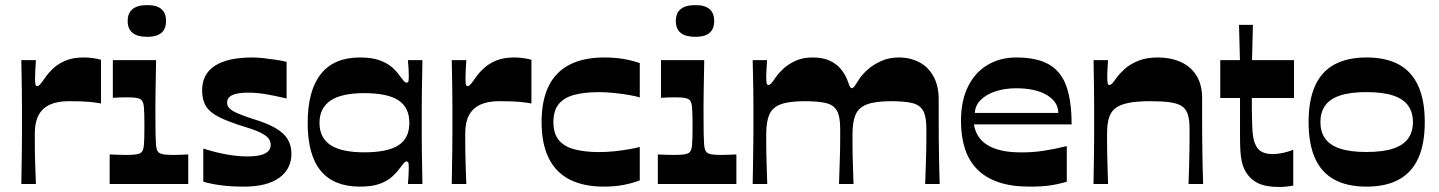

<svg xmlns="http://www.w3.org/2000/svg" viewBox="-20 -733 5735 765"><path d="M64.9 0Q65.5 -33.1 66 -66.3Q66.5 -99.4 67 -132.1Q67.5 -164.8 67.5 -195.4Q67.5 -225.9 67.5 -252.9Q67.5 -280 67.5 -311.2Q67.5 -342.4 67 -374.8Q66.5 -407.2 66 -437.4Q65.5 -467.5 64.9 -493.4H123Q122 -475.4 120.8 -456.2Q119.7 -437 119.7 -424.7Q119.7 -406.1 121 -397.9Q122.3 -389.7 128.7 -389.7Q133.7 -389.7 140.7 -397.9Q147.7 -406.1 163 -428.1Q173.4 -442.8 192.2 -460.6Q211 -478.4 240.7 -491.2Q270.3 -504 313.7 -504Q332 -504 349.5 -501.5Q367 -499 382.4 -495V-320.8Q363 -324.5 335 -327.2Q306.9 -329.8 253.8 -329.8Q208.2 -329.8 178.4 -315.9Q148.6 -302 133.6 -273.9Q118.7 -245.8 118.7 -202.1Q118.7 -183.8 118.7 -162.8Q118.7 -141.8 119.2 -117.1Q119.7 -92.4 120.7 -63.3Q121.7 -34.2 123 0Z M417 0V-117.7Q433 -117 448.5 -116.4Q464 -115.7 481.4 -115.7Q509.4 -115.7 523.1 -118Q536.8 -120.4 542.1 -125Q546.8 -128.7 549.4 -135.4Q552.1 -142 553.3 -153.7Q554.4 -165.3 554.9 -183.7Q555.4 -202.1 555.4 -230Q555.4 -257.5 554.9 -276Q554.4 -294.6 553.3 -306.4Q552.1 -318.2 549.4 -325.2Q546.8 -332.2 542.1 -335.9Q536.8 -340.6 524.3 -342.9Q511.7 -345.2 488.7 -345.2Q473 -345.2 459.5 -344.9Q446 -344.6 429.6 -343.2V-493.4H601.9Q601.2 -453.6 600.7 -422.3Q600.2 -390.9 599.7 -365.2Q599.2 -339.4 599.2 -315.9Q599.2 -292.5 599.2 -268.8Q599.2 -226.2 599.7 -199.8Q600.2 -173.3 601.4 -158.4Q602.5 -143.4 605.4 -136Q608.2 -128.7 612.9 -125Q618.5 -120.4 630.6 -118Q642.6 -115.7 670.9 -115.7Q685.6 -115.7 700.4 -116.4Q715.3 -117 730 -117.7V0ZM567.1 -586.2Q488.7 -586.2 488.7 -649.3Q488.7 -712.7 567.1 -712.7Q641.6 -712.7 641.6 -649.3Q641.6 -586.2 567.1 -586.2Z M790 -9V-141Q840.4 -125 884.4 -117.4Q928.5 -109.7 965.8 -109.7Q1012.7 -109.7 1035.6 -121.3Q1058.6 -132.9 1058.6 -155.2Q1058.6 -170.1 1049.8 -181.6Q1041 -193 1018.6 -204.2Q996.3 -215.3 954.4 -227.9Q891.7 -247.3 854.5 -265.6Q817.3 -283.9 801.3 -309.1Q785.3 -334.3 785.3 -372.6Q785.3 -438.4 836.6 -471.2Q888 -504 985.4 -504Q1003.8 -504 1028 -501.5Q1052.1 -499 1077.2 -495.2Q1102.2 -491.4 1121.9 -486.7V-340.6Q1075.8 -351.6 1038.9 -357.8Q1002.1 -363.9 970.1 -363.9Q926.5 -363.9 905.7 -354.1Q884.9 -344.4 884.9 -324.1Q884.9 -304.5 907 -291.4Q929.2 -278.3 986.1 -259.6Q1044.5 -242.3 1078.5 -222.2Q1112.5 -202 1126.8 -177.3Q1141.2 -152.7 1141.2 -120.3Q1141.2 -60 1092.6 -24.7Q1044.1 10.6 952.1 10.6Q900.7 10.6 860.7 5.3Q820.7 0 790 -9Z M1414.3 10.6Q1310.2 10.6 1258.1 -52.3Q1205.9 -115.3 1205.9 -243.3Q1205.9 -371.4 1258.1 -437.7Q1310.2 -504 1414.3 -504Q1461.6 -504 1492 -493Q1522.3 -482 1541 -465.9Q1559.6 -449.7 1570.3 -434.1Q1582.6 -417.4 1588.6 -410.6Q1594.6 -403.7 1599.6 -403.7Q1606.7 -403.7 1607.7 -410.9Q1608.7 -418 1608.7 -434Q1608.7 -444.4 1607.8 -460.5Q1607 -476.7 1605.3 -493.4H1663.1Q1662.8 -464.2 1662.1 -431.7Q1661.4 -399.2 1660.9 -366Q1660.4 -332.8 1660.4 -301.8Q1660.4 -270.7 1660.4 -243.3Q1660.4 -216.7 1660.4 -186.3Q1660.4 -155.9 1660.9 -124Q1661.4 -92.1 1662.1 -60.7Q1662.8 -29.2 1663.1 0H1605.3Q1607 -16.7 1607.8 -33Q1608.7 -49.4 1608.7 -60.4Q1608.7 -75.7 1607.7 -82.7Q1606.7 -89.7 1599.6 -89.7Q1594.6 -89.7 1588.6 -82.8Q1582.6 -76 1570.3 -59.3Q1559.6 -44.3 1541 -27.8Q1522.3 -11.3 1492 -0.3Q1461.6 10.6 1414.3 10.6ZM1431 -126.1Q1524.4 -126.1 1567.7 -154.2Q1611 -182.2 1611 -243.3Q1611 -304.5 1567.7 -333.2Q1524.4 -361.9 1431 -361.9Q1340.7 -361.9 1296.9 -332.2Q1253 -302.5 1253 -243.3Q1253 -184.2 1296.9 -155.1Q1340.7 -126.1 1431 -126.1Z M1779.9 0Q1780.5 -33.1 1781 -66.3Q1781.5 -99.4 1782 -132.1Q1782.5 -164.8 1782.5 -195.4Q1782.5 -225.9 1782.5 -252.9Q1782.5 -280 1782.5 -311.2Q1782.5 -342.4 1782 -374.8Q1781.5 -407.2 1781 -437.4Q1780.5 -467.5 1779.9 -493.4H1838Q1837 -475.4 1835.8 -456.2Q1834.7 -437 1834.7 -424.7Q1834.7 -406.1 1836 -397.9Q1837.3 -389.7 1843.7 -389.7Q1848.7 -389.7 1855.7 -397.9Q1862.7 -406.1 1878 -428.1Q1888.4 -442.8 1907.2 -460.6Q1926 -478.4 1955.7 -491.2Q1985.3 -504 2028.7 -504Q2047 -504 2064.5 -501.5Q2082 -499 2097.4 -495V-320.8Q2078 -324.5 2050 -327.2Q2021.9 -329.8 1968.8 -329.8Q1923.2 -329.8 1893.4 -315.9Q1863.6 -302 1848.6 -273.9Q1833.7 -245.8 1833.7 -202.1Q1833.7 -183.8 1833.7 -162.8Q1833.7 -141.8 1834.2 -117.1Q1834.7 -92.4 1835.7 -63.3Q1836.7 -34.2 1838 0Z M2385.7 10.6Q2305.6 10.6 2250.1 -17.5Q2194.6 -45.7 2166.3 -103Q2137.9 -160.4 2137.9 -246.7Q2137.9 -333.4 2166.4 -390.5Q2194.9 -447.7 2250.6 -475.9Q2306.3 -504 2387.4 -504Q2430.1 -504 2464.8 -498Q2499.5 -492 2529.1 -481.7V-344.6Q2515.1 -349.6 2487.8 -354.3Q2460.4 -358.9 2428.5 -362.4Q2396.7 -365.9 2367 -365.9Q2309.6 -365.9 2268.6 -355.2Q2227.6 -344.4 2206.3 -318.5Q2185 -292.5 2185 -246.7Q2185 -201.2 2206.3 -175.1Q2227.6 -149 2268.6 -138.1Q2309.6 -127.1 2367 -127.1Q2397.7 -127.1 2429.4 -130.4Q2461.1 -133.8 2488 -138.6Q2514.8 -143.4 2529.1 -147.4V-14.4Q2499.5 -2.7 2463.3 4Q2427.1 10.6 2385.7 10.6Z M2601 0V-117.7Q2617 -117 2632.5 -116.4Q2648 -115.7 2665.4 -115.7Q2693.4 -115.7 2707.1 -118Q2720.8 -120.4 2726.1 -125Q2730.8 -128.7 2733.4 -135.4Q2736.1 -142 2737.3 -153.7Q2738.4 -165.3 2738.9 -183.7Q2739.4 -202.1 2739.4 -230Q2739.4 -257.5 2738.9 -276Q2738.4 -294.6 2737.3 -306.4Q2736.1 -318.2 2733.4 -325.2Q2730.8 -332.2 2726.1 -335.9Q2720.8 -340.6 2708.3 -342.9Q2695.7 -345.2 2672.7 -345.2Q2657 -345.2 2643.5 -344.9Q2630 -344.6 2613.6 -343.2V-493.4H2785.9Q2785.2 -453.6 2784.7 -422.3Q2784.2 -390.9 2783.7 -365.2Q2783.2 -339.4 2783.2 -315.9Q2783.2 -292.5 2783.2 -268.8Q2783.2 -226.2 2783.7 -199.8Q2784.2 -173.3 2785.4 -158.4Q2786.5 -143.4 2789.4 -136Q2792.2 -128.7 2796.9 -125Q2802.5 -120.4 2814.6 -118Q2826.6 -115.7 2854.9 -115.7Q2869.6 -115.7 2884.4 -116.4Q2899.3 -117 2914 -117.7V0ZM2751.1 -586.2Q2672.7 -586.2 2672.7 -649.3Q2672.7 -712.7 2751.1 -712.7Q2825.6 -712.7 2825.6 -649.3Q2825.6 -586.2 2751.1 -586.2Z M2978.9 0Q2979.5 -26.9 2980 -53.6Q2980.5 -80.4 2980.7 -106.7Q2980.9 -133.1 2981.4 -158.5Q2981.9 -183.8 2981.9 -207.9Q2981.9 -231.9 2981.9 -254.3Q2981.9 -281.3 2981.9 -312Q2981.9 -342.7 2981.4 -375Q2980.9 -407.2 2980.2 -437.5Q2979.5 -467.8 2978.9 -493.4H3036.3Q3035.3 -476 3034.2 -459.2Q3033 -442.3 3033 -430.7Q3033 -411.4 3034.3 -402.9Q3035.7 -394.4 3042 -394.4Q3047 -394.4 3053.5 -401.6Q3060 -408.7 3072 -426.7Q3082 -441.1 3100.9 -458.9Q3119.7 -476.7 3149 -490.4Q3178.3 -504 3218.7 -504Q3259.7 -504 3287.3 -490.7Q3315 -477.4 3332.5 -455.2Q3350 -433 3359.4 -405.3Q3363.4 -392.7 3366.5 -387.2Q3369.7 -381.7 3374 -381.7Q3378.7 -381.7 3383.7 -388Q3388.7 -394.4 3401.4 -414.7Q3414 -435.1 3436.9 -455.5Q3459.7 -476 3491.4 -490Q3523 -504 3561 -504Q3606.7 -504 3642.5 -485.2Q3678.4 -466.4 3699.2 -428.9Q3720.1 -391.4 3720.1 -336Q3720.1 -289.3 3720.1 -250.8Q3720.1 -212.3 3720.4 -179.6Q3720.8 -146.9 3721.3 -117.5Q3721.8 -88.2 3722.4 -59.5Q3723.1 -30.9 3724.1 0H3666.3Q3667.3 -27.6 3668 -51.7Q3668.6 -75.8 3669.5 -97.8Q3670.3 -119.8 3670.6 -140.1Q3671 -160.4 3671 -180.4Q3671 -200.4 3671 -220.7Q3671 -268.6 3658.2 -291.7Q3645.4 -314.8 3614.9 -322.3Q3584.4 -329.8 3530 -329.8Q3467.9 -329.8 3434.6 -317.2Q3401.3 -304.6 3389 -276.2Q3376.7 -247.8 3376.7 -199.2Q3376.7 -182.2 3376.7 -161.8Q3376.7 -141.5 3377.2 -117Q3377.7 -92.4 3378.7 -63.3Q3379.7 -34.2 3380.7 0H3322.9Q3323.9 -27.6 3324.6 -51.8Q3325.3 -76.1 3326.1 -97.9Q3326.9 -119.8 3327.3 -140.3Q3327.6 -160.8 3327.6 -180.6Q3327.6 -200.4 3327.6 -220.7Q3327.6 -268.6 3314.8 -291.7Q3302 -314.8 3271.2 -322.3Q3240.3 -329.8 3185.9 -329.8Q3124.5 -329.8 3091.4 -317.7Q3058.3 -305.6 3045.6 -277.3Q3033 -249.1 3033 -199.2Q3033 -181.9 3033 -161.5Q3033 -141.1 3033.5 -116.6Q3034 -92.1 3035 -63Q3036 -33.9 3037 0Z M4083.4 10.6Q4009.8 10.6 3957.7 -7.3Q3905.7 -25.3 3872.7 -59.3Q3839.6 -93.3 3824.3 -141.6Q3808.9 -190 3808.9 -250.7Q3808.9 -331.6 3836.9 -388.1Q3864.9 -444.7 3914.9 -474.3Q3964.9 -504 4029 -504Q4112 -504 4160.4 -475.7Q4208.7 -447.4 4229.2 -388.4Q4249.7 -329.4 4249.7 -237.3H3860.4Q3864.4 -212.4 3876.9 -191.8Q3889.4 -171.2 3912.1 -156.4Q3934.8 -141.7 3968.7 -133.7Q4002.7 -125.8 4050 -125.8Q4094.7 -125.8 4135.9 -131.9Q4177.1 -138.1 4230.5 -150.8V-9Q4195.5 1.3 4162.5 6Q4129.5 10.6 4083.4 10.6ZM4196.6 -283Q4196.6 -326.9 4151.3 -354.1Q4106 -381.3 4029 -381.3Q3983 -381.3 3945.9 -368.9Q3908.7 -356.4 3887 -334.3Q3865.4 -312.2 3864.1 -283Z M4336.9 0Q4337.5 -33.1 4338 -66.3Q4338.5 -99.4 4339 -132.1Q4339.5 -164.8 4339.5 -195.4Q4339.5 -225.9 4339.5 -253.3Q4339.5 -280.3 4339.5 -311.5Q4339.5 -342.7 4339 -375Q4338.5 -407.2 4338 -437.5Q4337.5 -467.8 4337.2 -493.4H4394.7Q4393.7 -475.4 4392.7 -458.9Q4391.7 -442.3 4391.7 -430.7Q4391.7 -411.4 4393 -402.9Q4394.3 -394.4 4400.7 -394.4Q4405.7 -394.4 4411.5 -400.6Q4417.3 -406.7 4430 -424.7Q4441.4 -440.4 4462 -458.9Q4482.7 -477.4 4515.2 -490.7Q4547.7 -504 4593 -504Q4643.6 -504 4683.5 -486.5Q4723.3 -469.1 4746.5 -432.9Q4769.7 -396.7 4769.7 -341.4Q4769.7 -294.7 4769.7 -255.3Q4769.7 -216 4770 -182.6Q4770.4 -149.2 4770.9 -118.9Q4771.4 -88.5 4772 -59.7Q4772.7 -30.9 4773.7 0H4715.6Q4716.6 -27.6 4717.3 -51.7Q4717.9 -75.8 4718.4 -97.8Q4718.9 -119.8 4719.3 -140.1Q4719.6 -160.4 4719.6 -180.4Q4719.6 -200.4 4719.6 -220.7Q4719.6 -256.3 4712.3 -278.2Q4705 -300.2 4687.3 -311Q4669.7 -321.8 4639.5 -325.8Q4609.3 -329.8 4562.6 -329.8Q4510.2 -329.8 4476.4 -323Q4442.6 -316.2 4423.9 -301.6Q4405.3 -287 4398.1 -262.2Q4391 -237.4 4391 -202.1Q4391 -183.8 4391 -162.8Q4391 -141.8 4391.5 -117.1Q4392 -92.4 4393 -63.3Q4394 -34.2 4395 0Z M5074.5 12Q5022.1 12 4989.7 -4.5Q4957.4 -21 4938.7 -57.1Q4931.4 -71.8 4927.4 -90.6Q4923.4 -109.4 4922 -134.4Q4920.7 -159.4 4920.7 -192.7Q4920.7 -213.6 4920.7 -236Q4920.7 -258.4 4920.7 -279.5Q4920.7 -300.6 4920.7 -317.1Q4920.7 -333.6 4920.7 -342.6H4842V-493.4H4920.4L4916.7 -634H4972.1L4968.5 -493.4H5135.8V-342.6H4967.8Q4967.8 -329.3 4967.8 -317.3Q4967.8 -305.4 4967.8 -294.4Q4968.5 -258.3 4969.3 -231.7Q4970.1 -205.2 4973.1 -187.1Q4976.2 -168.9 4982.5 -156.3Q4990.5 -136.7 5008 -127.9Q5025.4 -119.1 5050.8 -119.1Q5070.4 -119.1 5091.8 -123.7Q5113.1 -128.4 5132.8 -136.1V6.7Q5119.8 9 5104.6 10.5Q5089.5 12 5074.5 12Z M5424.7 10.6Q5347.7 10.6 5296.1 -17.7Q5244.6 -46 5219.3 -103Q5193.9 -160 5193.9 -246.7Q5193.9 -333.4 5219.6 -390.7Q5245.3 -448.1 5296.8 -476.1Q5348.3 -504 5424.7 -504Q5502 -504 5553.4 -476.1Q5604.8 -448.1 5630.8 -390.7Q5656.8 -333.4 5656.8 -246.7Q5656.8 -160 5631.1 -103Q5605.4 -46 5553.7 -17.7Q5502 10.6 5424.7 10.6ZM5424.7 -127.4Q5491 -127.4 5531.9 -141.4Q5572.7 -155.3 5591.2 -182.1Q5609.7 -208.8 5609.7 -246.7Q5609.7 -284.6 5591.2 -311.3Q5572.7 -338.1 5531.9 -352Q5491 -366 5424.7 -366Q5358.3 -366 5317.9 -352Q5277.4 -338.1 5259.2 -311.3Q5241 -284.6 5241 -246.7Q5241 -208.8 5259.2 -182.1Q5277.4 -155.3 5317.9 -141.4Q5358.3 -127.4 5424.7 -127.4Z"/></svg>

Font: Ojuju ExtraLight
Style: Regular
Weight: 200
Designer: Chisaokwu Joboson, Mirko Velimirovic
Foundry: Udi Foundry
Version: Version 1.000